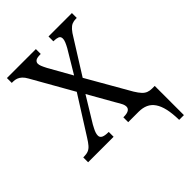

<svg xmlns="http://www.w3.org/2000/svg" viewBox="-259 -838 1172 1172"><g transform="rotate(-45 327.0 -252.0)"><path d="M583 210Q582 153 573 113.5Q564 74 546.5 48.5Q529 23 503 11.5Q477 0 443 0H353V-42H357Q385 -42 399 -50.5Q413 -59 413 -75Q413 -86 407.5 -98.5Q402 -111 382 -144L290 -306L190 -142Q185 -132 178.5 -120Q172 -108 168 -96Q164 -84 164 -73Q164 -57 179 -49.5Q194 -42 224 -42H227V0H7V-42H13Q35 -42 50.5 -48Q66 -54 79.5 -69.5Q93 -85 109 -111L262 -353L111 -619Q100 -639 87.5 -650.5Q75 -662 61 -667Q47 -672 32 -672H20V-714H270V-672H267Q236 -672 225.5 -663.5Q215 -655 215 -643Q215 -633 220 -620Q225 -607 237 -584L321 -435L409 -582Q419 -600 425.5 -615.5Q432 -631 432 -643Q432 -661 417.5 -666.5Q403 -672 382 -672H379V-714H581V-672H572Q555 -672 540.5 -666Q526 -660 512 -644.5Q498 -629 481 -600L348 -388L508 -109Q524 -83 537.5 -68.5Q551 -54 566.5 -48Q582 -42 602 -42H624V210Z"/></g></svg>

Font: Noto Serif SemiCondensed
Style: Regular
Weight: 400
Width: 4
Designer: Monotype Design Team
Foundry: Monotype Imaging Inc.
Version: Version 2.013